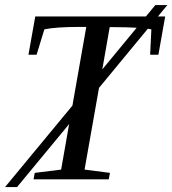

<svg xmlns="http://www.w3.org/2000/svg" viewBox="-49 -721 693 772"><path d="M19.5 31.2H-28.8L242.2 -296.4L297.9 -612.8H272.9Q175.8 -612.8 129.4 -603L98.1 -501H65.4L92.8 -654.8H537.6L575.7 -700.7H624L585.9 -654.8H615.2L587.9 -501H554.7L559.6 -603L545.4 -605.5L349.1 -367.7L291 -39.1L393.1 -25.9L388.2 0H85.9L90.8 -25.9L196.8 -39.1L229 -222.2ZM416 -611.8H392.1L362.3 -441.9L500.5 -609.4Q458 -611.8 416 -611.8Z"/></svg>

Font: Liberation Serif
Style: Italic
Weight: 400
Italic angle: -16.333°
Designer: Steve Matteson
Foundry: Ascender Corporation
Version: Version 2.1.5